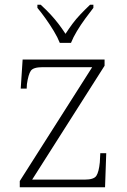

<svg xmlns="http://www.w3.org/2000/svg" viewBox="-20 -786 534 806"><path d="M63 0V-26L367 -504H159Q120 -504 109.5 -489Q99 -474 93 -433L92 -414H67L75 -536H419V-510L115 -32H336Q374 -32 384.5 -48Q395 -64 399 -104L401 -143H426L421 0ZM231 -606Q222 -629 206 -655.5Q190 -682 171.5 -708Q153 -734 137 -753V-766H151Q175 -744 192.5 -725Q210 -706 225 -686.5Q240 -667 255 -644Q270 -667 284.5 -686.5Q299 -706 317 -725Q335 -744 358 -766H372V-753Q357 -734 338 -708Q319 -682 303 -655.5Q287 -629 278 -606Z"/></svg>

Font: Noto Serif Hentaigana ExtraLight
Style: Regular
Weight: 200
Designer: Kazuhiro Yamada
Foundry: nipponia
Version: Version 1.000